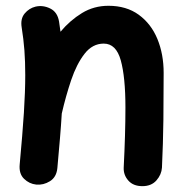

<svg xmlns="http://www.w3.org/2000/svg" viewBox="-20 -573 629 657"><path d="M47.4 -10.3Q57.1 -114.7 61.8 -187.7Q66.4 -260.7 66.4 -315.9Q66.4 -362.3 63.5 -401.1Q60.5 -439.9 54.2 -479Q49.3 -508.8 64.5 -526.9Q79.6 -544.9 101.6 -550.3Q127 -556.2 151.9 -543.9Q176.8 -531.7 182.1 -499Q185.1 -481 187 -464.4Q219.7 -503.4 260.5 -528.3Q301.3 -553.2 351.1 -553.2Q412.6 -553.2 454.8 -522.5Q497.1 -491.7 518.6 -439.7Q540 -387.7 540 -323.7Q540 -245.6 539.1 -163.6Q538.1 -81.5 534.2 0.5Q532.7 24.4 515.4 44.2Q498 64 467.3 64Q436 64 419.2 44.9Q402.3 25.9 403.3 0.5Q406.2 -57.6 407.7 -108.2Q409.2 -158.7 409.2 -205.6Q409.2 -309.1 393.3 -366.5Q377.4 -423.8 335 -423.8Q296.4 -423.8 269.3 -388.9Q242.2 -354 223.6 -299.1Q205.1 -244.1 191.4 -184.6Q189 -144.5 185.1 -98.4Q181.2 -52.2 176.3 2Q173.3 33.2 150.9 47.1Q128.4 61 104 58.6Q80.1 56.2 62.3 38.8Q44.4 21.5 47.4 -10.3Z"/></svg>

Font: Mikhak-DS1-FD Bold
Style: Bold
Weight: 700
Designer: Amin Abedi
Version: Version 3.2